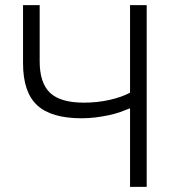

<svg xmlns="http://www.w3.org/2000/svg" viewBox="-20 -730 683 750"><path d="M488 0V-307Q471 -300 450 -292.5Q429 -285 405 -280Q381 -275 354.5 -271.5Q328 -268 299 -268Q180 -268 125 -319Q70 -370 70 -483V-710H135V-490Q135 -406 175.5 -367.5Q216 -329 308 -329Q361 -329 409 -340Q457 -351 488 -368V-710H553V0Z"/></svg>

Font: Rising Sun Light
Style: Regular
Weight: 300
Designer: Matt McInerney, Pablo Impallari, Rodrigo Fuenzalida (Raleway font), Stephen Hutchings (Greek), Cristiano Sobral (main ch
Foundry: The Rising Sun Project Authors
Version: Version 4.327; ttfautohint (v1.8.4.7-5d5b-dirty)